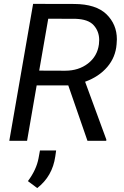

<svg xmlns="http://www.w3.org/2000/svg" viewBox="-20 -731 642 997"><path d="M434.1 0H531.7L532.2 -6.3L421.9 -306.6C469.7 -323.7 508.3 -349.6 537.1 -383.3C565.9 -417 582 -456.5 585.4 -501C586.4 -509.8 586.9 -518.6 586.9 -526.9C586.9 -579.1 568.4 -622.6 532.2 -657.7C495.6 -692.4 440.4 -710 365.7 -710.4L151.9 -710.9L28.3 0H120.6L170.4 -287.6H334.5ZM230.5 -633.8 372.6 -633.3C416 -631.8 447.3 -621.1 466.3 -600.1C485.4 -579.1 495.1 -553.2 495.1 -522.9C495.1 -516.1 494.6 -508.8 493.7 -501C488.3 -459.5 469.2 -426.3 437 -401.4C404.8 -376.5 365.2 -363.8 318.4 -363.8L183.6 -364.3ZM173.3 245.6C226.1 204.6 257.3 149.9 267.1 81.1L271.5 50.3H187.5L180.2 90.3C172.9 129.9 154.8 169.4 125 209.5Z"/></svg>

Font: Roboto
Style: Italic
Weight: 400
Italic angle: -12°
Designer: Google
Version: Version 2.137; 2017